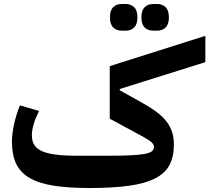

<svg xmlns="http://www.w3.org/2000/svg" viewBox="-20 -932 1051 964"><path d="M431 12Q322 12 247.5 0Q173 -12 127 -39.5Q81 -67 60.5 -111Q40 -155 40 -220Q40 -260 50.5 -308Q61 -356 80 -403L176 -375Q159 -341 149.5 -309.5Q140 -278 140 -253Q140 -224 152 -204.5Q164 -185 191 -173Q218 -161 262 -155.5Q306 -150 371 -150H511Q584 -150 631 -152Q678 -154 705 -159Q732 -164 742.5 -172.5Q753 -181 753 -195Q753 -206 741 -217.5Q729 -229 692 -249L531 -336V-600L1011 -752V-620L581 -485V-479L692 -417Q737 -392 768 -368.5Q799 -345 817.5 -320Q836 -295 844.5 -267.5Q853 -240 853 -206Q853 -145 831 -103.5Q809 -62 759.5 -36.5Q710 -11 629 0.5Q548 12 431 12ZM749 -778Q723 -778 706.5 -794Q690 -810 690 -845Q690 -880 706.5 -896Q723 -912 749 -912H769Q795 -912 811.5 -896Q828 -880 828 -845Q828 -810 811.5 -794Q795 -778 769 -778ZM591 -778Q565 -778 548.5 -794Q532 -810 532 -845Q532 -880 548.5 -896Q565 -912 591 -912H611Q637 -912 653.5 -896Q670 -880 670 -845Q670 -810 653.5 -794Q637 -778 611 -778Z"/></svg>

Font: IBM Plex Arabic
Style: Bold
Weight: 700
Designer: Mike Abbink, Paul van der Laan, Pieter van Rosmalen, Wael Morcos, Khajak Apelian
Foundry: Bold Monday
Version: Version 1.0